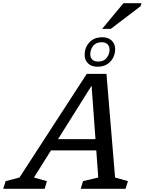

<svg xmlns="http://www.w3.org/2000/svg" viewBox="-83 -1173 899 1193"><path d="M206 -238.5 228.5 -308.5H568L544.5 -238.5ZM632 -70 712 -47.5 697 0H418.5L433 -47.5L527.5 -70L484.5 -662H499.5L128 -70L208.5 -47.5L194.5 0H-63L-48 -47.5L38 -70L456 -714H578.5ZM553 -941.5Q589.5 -941.5 611 -921Q632.5 -900.5 632.5 -867.5Q632.5 -823 603.2 -790.8Q574 -758.5 522.5 -758.5Q485.5 -758.5 464.2 -779Q443 -799.5 443 -832.5Q443 -877.5 472 -909.5Q501 -941.5 553 -941.5ZM526.5 -790.5Q562 -790.5 579.8 -813.2Q597.5 -836 597.5 -863.5Q597.5 -886 585 -898.2Q572.5 -910.5 549 -910.5Q513.5 -910.5 495.8 -887.8Q478 -865 478 -836Q478 -814.5 490.5 -802.5Q503 -790.5 526.5 -790.5ZM551.5 -993.5 684 -1153H796L791 -1135L605.5 -993.5Z"/></svg>

Font: Newsreader 7pt
Style: Italic
Weight: 400
Italic angle: -17°
Designer: Hugues Gentile
Foundry: Production Type
Version: Version 1.003